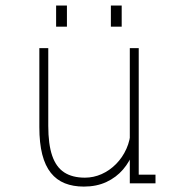

<svg xmlns="http://www.w3.org/2000/svg" viewBox="-20 -678 690 710"><path d="M290 12Q250.5 12 219.8 -0.2Q189 -12.5 168 -38.8Q147 -65 136.2 -107Q125.5 -149 125.5 -208V-500H158.5V-213Q158.5 -144.5 173 -102.2Q187.5 -60 217.5 -40.5Q247.5 -21 294 -21Q326 -21 355.8 -34.2Q385.5 -47.5 409.2 -71.5Q433 -95.5 447.5 -127.8Q462 -160 463.5 -198H487Q487 -156.5 473.8 -118.8Q460.5 -81 435.2 -51.5Q410 -22 373.5 -5Q337 12 290 12ZM460 0V-90.5V-500H493V-17L478 -32H555V0ZM187.5 -657.5H227.5V-579.5H187.5ZM390 -657.5H430V-579.5H390Z"/></svg>

Font: Trispace Thin Thin
Style: Regular
Weight: 250
Version: Version 1.210